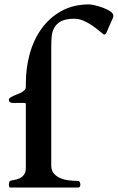

<svg xmlns="http://www.w3.org/2000/svg" viewBox="-20 -836 525 856"><path d="M19.5 -14.6Q19.5 -17.1 21 -22.7Q22.5 -28.3 24.4 -29.3Q30.8 -32.2 42.5 -33.7Q54.2 -35.2 65.9 -40.3Q77.6 -45.4 86.4 -56.4Q95.2 -67.4 95.2 -88.9V-371.6Q95.2 -377 89.4 -377H36.1Q30.3 -377 24.9 -380.6Q19.5 -384.3 19.5 -391.1Q19.5 -396.5 25.1 -400.4Q30.8 -404.3 39.1 -408.2Q47.4 -412.1 57.4 -415.8Q67.4 -419.4 75.7 -424.1Q84 -428.7 89.6 -434.6Q95.2 -440.4 95.2 -448.7V-464.8Q95.2 -533.2 112.8 -596.7Q130.4 -660.2 165.8 -709Q201.2 -757.8 254.2 -787.1Q307.1 -816.4 377.9 -816.4Q384.8 -816.4 402.3 -812.5Q419.9 -808.6 438.5 -801.8Q457 -794.9 471.2 -785.6Q485.4 -776.4 485.4 -765.6Q485.4 -761.7 484.1 -758.8Q482.9 -755.9 481.4 -751.5Q480.5 -749 476.3 -740.2Q472.2 -731.4 467.8 -720.9Q463.4 -710.4 459.2 -701.2Q455.1 -691.9 454.1 -689.5Q453.1 -687.5 450.4 -684.6Q447.8 -681.6 444.8 -681.6Q443.8 -681.6 442.6 -682.4Q441.4 -683.1 436.5 -687Q425.3 -696.3 411.1 -707.5Q397 -718.8 380.9 -728.8Q364.7 -738.8 347.2 -745.6Q329.6 -752.4 311.5 -752.4Q272.9 -752.4 252.2 -741.2Q231.4 -730 221.7 -711.9Q211.9 -693.8 210.2 -671.6Q208.5 -649.4 208.5 -627V-98.6Q208.5 -77.1 219.2 -63.7Q230 -50.3 247.3 -42.5Q264.6 -34.7 286.4 -32Q308.1 -29.3 329.6 -29.3Q334 -28.8 336.2 -22.9Q338.4 -17.1 338.4 -14.6Q338.4 -13.7 338.1 -11.2Q337.9 -8.8 337.2 -6.3Q336.4 -3.9 334.5 -2Q332.5 0 329.6 0H24.4Q21.5 -1 20.5 -6.3Q19.5 -11.7 19.5 -14.6Z"/></svg>

Font: Cardo
Style: Bold
Weight: 700
Designer: David J. Perry
Foundry: David J. Perry
Version: Version 1.0011